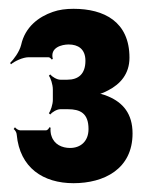

<svg xmlns="http://www.w3.org/2000/svg" viewBox="-20 -736 356 436"><path d="M147 -320C216 -320 281 -352 281 -433C281 -478 259 -503 226 -517C217 -521 204 -525 196 -524V-520C204 -521 217 -526 226 -531C253 -545 274 -568 274 -605C274 -687 216 -716 147 -716C130 -716 114 -714 100 -709C68 -698 37 -675 28 -634C24 -618 11 -601 3 -593L5 -590C13 -597 32 -606 45 -606H90C93 -606 96 -603 97 -601L100 -602C93 -628 120 -635 136 -635C157 -635 174 -625 174 -598C174 -568 158 -555 133 -555H117C109 -555 98 -562 94 -567L91 -564C95 -559 100 -544 100 -533V-509C100 -499 95 -484 91 -479L94 -476C98 -481 109 -488 117 -488H134C162 -488 181 -479 181 -443C181 -415 163 -400 139 -400C121 -400 103 -408 97 -427C95 -431 94 -443 95 -446L92 -447C91 -444 88 -440 84 -440H26C22 -440 16 -444 14 -447L11 -443C14 -441 18 -435 18 -430C25 -355 78 -320 147 -320Z"/></svg>

Font: Asimov
Style: EdgeExtreme
Weight: 500
Designer: Google
Version: Version 2.000980: 2014